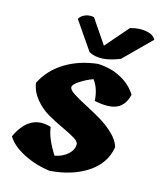

<svg xmlns="http://www.w3.org/2000/svg" viewBox="-149 -1163 1054 1268"><g transform="rotate(15 378.5 -529.5)"><path d="M441 -215Q441 -234 406.5 -254.5Q372 -275 321 -298.5Q270 -322 218 -351.5Q166 -381 125.5 -430Q85 -479 76 -538Q124 -634 219 -692.5Q314 -751 440 -765Q531 -761 600.5 -723Q670 -685 706 -625Q689 -552 636 -527Q583 -502 482 -523Q478 -605 437 -660Q391 -643 350 -616.5Q309 -590 309 -571.5Q309 -553 344 -530.5Q379 -508 431 -481Q483 -454 537 -422.5Q591 -391 635 -349Q679 -307 691 -263Q673 -149 569 -80Q465 -11 312 0Q214 -13 131.5 -55.5Q49 -98 14 -156Q95 -329 245 -282Q254 -206 319 -105Q370 -114 405.5 -145Q441 -176 441 -215ZM578 -837Q446 -782 366 -825L234 -1017Q245 -1040 274 -1051.5Q303 -1063 334 -1056L446 -891L582 -1048Q646 -1067 704 -1053Q742 -1044 757 -1015Z"/></g></svg>

Font: Tillana ExtraBold
Style: Regular
Weight: 800
Designer: Lipi Raval (Devanagari, Latin), Jonny Pinhorn (Latin)
Foundry: Indian Type Foundry
Version: Version 2.003;PS 1.0;hotconv 1.0.79;makeotf.lib2.5.61930; tt